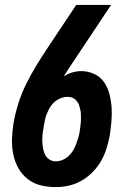

<svg xmlns="http://www.w3.org/2000/svg" viewBox="-20 -755 540 783"><path d="M207 8Q175 8 145 0.5Q115 -7 92 -25.5Q69 -44 54.5 -70Q40 -96 34 -126Q28 -156 29 -188Q30 -220 35 -252Q42 -292 54.5 -332Q67 -372 85.5 -410Q104 -448 126.5 -485Q149 -522 173 -558L291 -735H433L276 -499Q267 -485 257.5 -471Q248 -457 240 -443Q256 -454 274.5 -459.5Q293 -465 311 -465Q339 -465 364 -453.5Q389 -442 404 -420.5Q419 -399 426 -372.5Q433 -346 435 -318Q437 -290 434.5 -261.5Q432 -233 428 -205Q423 -178 415 -151.5Q407 -125 393 -100Q379 -75 358.5 -54Q338 -33 313 -18.5Q288 -4 261 2Q234 8 207 8ZM207 -97Q221 -97 234.5 -102.5Q248 -108 259 -118Q270 -128 277.5 -140.5Q285 -153 290 -166Q295 -179 299 -192.5Q303 -206 305 -219V-222Q307 -229 307 -233.5Q307 -238 308 -243.5Q309 -249 309.5 -254Q310 -259 310 -264.5Q310 -270 310 -275.5Q310 -281 310 -286Q310 -291 309.5 -296.5Q309 -302 307.5 -307Q306 -312 305 -317Q304 -322 302.5 -326.5Q301 -331 298 -335.5Q295 -340 292 -344Q289 -348 285 -351Q281 -354 276.5 -356Q272 -358 266.5 -359Q261 -360 256 -360Q240 -360 225 -353.5Q210 -347 198.5 -335.5Q187 -324 179.5 -309.5Q172 -295 167 -280Q164 -270 162 -259Q160 -248 158 -238V-235Q155 -221 153.5 -206.5Q152 -192 152.5 -178Q153 -164 155.5 -150Q158 -136 164 -124Q170 -112 181.5 -104.5Q193 -97 207 -97Z"/></svg>

Font: Iosevka Extrabold Oblique
Style: Regular
Weight: 800
Italic angle: -9°
Monospace: yes
Designer: Belleve Invis
Foundry: Belleve Invis
Version: Version 32.5.0; ttfautohint (v1.8.4)